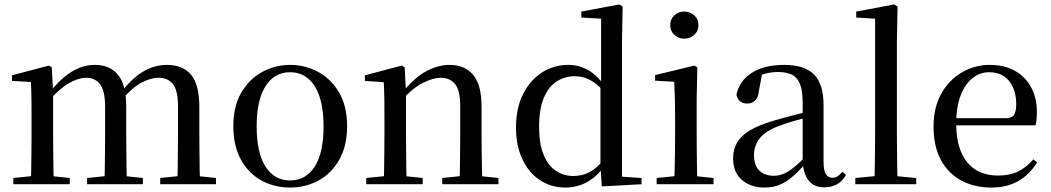

<svg xmlns="http://www.w3.org/2000/svg" viewBox="-20 -829 4729 864"><path d="M40 0V-28L148 -39H189L294 -28V0ZM119 0Q120 -25 120.5 -66Q121 -107 121.5 -152Q122 -197 122 -230V-296Q122 -347 121.5 -385Q121 -423 119 -460L34 -465V-490L200 -534L213 -526L219 -413V-410V-230Q219 -197 219.5 -152Q220 -107 220.5 -66Q221 -25 222 0ZM372 0V-28L477 -39H520L623 -28V0ZM450 0Q451 -25 451.5 -65.5Q452 -106 452.5 -151Q453 -196 453 -230V-348Q453 -420 430.5 -449.5Q408 -479 369 -479Q332 -479 289 -454Q246 -429 198 -373L190 -412H203Q250 -473 300.5 -505Q351 -537 407 -537Q474 -537 511 -492.5Q548 -448 548 -348V-230Q548 -196 548.5 -151Q549 -106 549.5 -65.5Q550 -25 551 0ZM701 0V-28L805 -39H848L952 -28V0ZM778 0Q779 -25 779.5 -65.5Q780 -106 780.5 -151Q781 -196 781 -230V-348Q781 -422 758.5 -450.5Q736 -479 694 -479Q657 -479 615.5 -456.5Q574 -434 526 -378L516 -419H530Q577 -480 627 -508.5Q677 -537 731 -537Q803 -537 840 -492.5Q877 -448 877 -347V-230Q877 -196 877.5 -151Q878 -106 878.5 -65.5Q879 -25 880 0Z M1285 15Q1215 15 1157 -16.5Q1099 -48 1064.5 -110Q1030 -172 1030 -261Q1030 -351 1066 -412.5Q1102 -474 1160.5 -505.5Q1219 -537 1285 -537Q1353 -537 1411.5 -505.5Q1470 -474 1506 -412.5Q1542 -351 1542 -261Q1542 -172 1506.5 -110Q1471 -48 1413 -16.5Q1355 15 1285 15ZM1285 -17Q1356 -17 1396 -79Q1436 -141 1436 -260Q1436 -379 1396 -441.5Q1356 -504 1285 -504Q1215 -504 1175 -441.5Q1135 -379 1135 -260Q1135 -141 1175 -79Q1215 -17 1285 -17Z M1628 0V-28L1736 -39H1777L1882 -28V0ZM1707 0Q1708 -25 1708.5 -66Q1709 -107 1709.5 -152Q1710 -197 1710 -230V-295Q1710 -346 1709.5 -384.5Q1709 -423 1707 -459L1622 -465V-490L1788 -534L1801 -526L1807 -410V-409V-230Q1807 -197 1807.5 -152Q1808 -107 1808.5 -66Q1809 -25 1810 0ZM1970 0V-28L2076 -39H2118L2223 -28V0ZM2048 0Q2049 -25 2049.5 -65.5Q2050 -106 2050.5 -151Q2051 -196 2051 -230V-352Q2051 -422 2028 -450.5Q2005 -479 1963 -479Q1930 -479 1884 -456.5Q1838 -434 1786 -376L1779 -412H1790Q1845 -480 1898 -508.5Q1951 -537 2004 -537Q2071 -537 2109 -492.5Q2147 -448 2147 -348V-230Q2147 -196 2147.5 -151Q2148 -106 2149 -65.5Q2150 -25 2151 0Z M2524 15Q2460 15 2409.5 -18.5Q2359 -52 2330.5 -113Q2302 -174 2302 -255Q2302 -342 2333.5 -405Q2365 -468 2418.5 -502.5Q2472 -537 2538 -537Q2583 -537 2624 -515Q2665 -493 2701 -442H2711L2697 -419Q2663 -455 2632.5 -470.5Q2602 -486 2567 -486Q2523 -486 2486.5 -463.5Q2450 -441 2428 -390.5Q2406 -340 2406 -258Q2406 -181 2426.5 -132Q2447 -83 2482 -60Q2517 -37 2561 -37Q2599 -37 2631 -53.5Q2663 -70 2695 -108L2709 -82H2700Q2666 -34 2621.5 -9.5Q2577 15 2524 15ZM2688 10 2682 -87V-89V-438L2685 -448V-745L2596 -750V-777L2767 -809L2782 -800L2779 -647V-34L2867 -28V0Z M2935 0V-28L3044 -39H3084L3191 -28V0ZM3014 0Q3015 -25 3016 -66Q3017 -107 3017.5 -152Q3018 -197 3018 -230V-294Q3018 -345 3017 -384.5Q3016 -424 3014 -461L2928 -466V-491L3105 -534L3118 -526L3115 -382V-230Q3115 -197 3115.5 -152Q3116 -107 3116.5 -66Q3117 -25 3118 0ZM3059 -655Q3033 -655 3014.5 -672Q2996 -689 2996 -716Q2996 -743 3014.5 -760Q3033 -777 3059 -777Q3085 -777 3104 -760Q3123 -743 3123 -716Q3123 -689 3104 -672Q3085 -655 3059 -655Z M3419 15Q3359 15 3319 -19Q3279 -53 3279 -116Q3279 -156 3296.5 -187Q3314 -218 3355 -242.5Q3396 -267 3465 -287Q3506 -299 3553 -311Q3600 -323 3640 -333V-308Q3600 -298 3559.5 -286.5Q3519 -275 3487 -263Q3426 -240 3399.5 -207.5Q3373 -175 3373 -130Q3373 -84 3397.5 -61Q3422 -38 3462 -38Q3483 -38 3504 -46Q3525 -54 3552 -75.5Q3579 -97 3616 -135L3626 -86H3599Q3569 -53 3542 -30.5Q3515 -8 3486 3.5Q3457 15 3419 15ZM3689 14Q3643 14 3619.5 -16Q3596 -46 3592 -98V-101V-365Q3592 -421 3580 -451Q3568 -481 3543.5 -493Q3519 -505 3480 -505Q3452 -505 3423.5 -497.5Q3395 -490 3361 -472L3410 -499L3395 -420Q3392 -389 3377.5 -376Q3363 -363 3343 -363Q3303 -363 3294 -402Q3307 -465 3362.5 -501Q3418 -537 3509 -537Q3600 -537 3643 -494Q3686 -451 3686 -355V-104Q3686 -61 3696.5 -45Q3707 -29 3726 -29Q3738 -29 3748 -35Q3758 -41 3771 -56L3787 -42Q3771 -13 3746.5 0.5Q3722 14 3689 14Z M3829 0V-28L3945 -39H3985L4103 -28V0ZM3915 0Q3916 -33 3916.5 -72.5Q3917 -112 3917.5 -153Q3918 -194 3918 -230V-745L3833 -750V-777L4004 -809L4019 -800L4016 -644V-230Q4016 -194 4016.5 -153Q4017 -112 4017.5 -72.5Q4018 -33 4019 0Z M4442 15Q4366 15 4307 -16Q4248 -47 4214.5 -108.5Q4181 -170 4181 -260Q4181 -346 4216 -408Q4251 -470 4309 -503.5Q4367 -537 4434 -537Q4502 -537 4549.5 -509Q4597 -481 4621.5 -433.5Q4646 -386 4646 -325Q4646 -289 4640 -265H4225V-297H4505Q4533 -297 4543 -312Q4553 -327 4553 -360Q4553 -425 4521 -464.5Q4489 -504 4431 -504Q4390 -504 4356.5 -477.5Q4323 -451 4303 -399.5Q4283 -348 4283 -273Q4283 -192 4307.5 -139.5Q4332 -87 4374 -63Q4416 -39 4471 -39Q4524 -39 4562.5 -58Q4601 -77 4630 -112L4647 -99Q4615 -45 4563.5 -15Q4512 15 4442 15Z"/></svg>

Font: Noto Serif KR ExtraLight Medium
Style: Regular
Weight: 500
Version: Version 2.002-H1;hotconv 1.1.0;makeotfexe 2.6.0